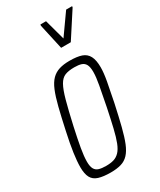

<svg xmlns="http://www.w3.org/2000/svg" viewBox="-187 -788 717 860"><g transform="rotate(-30 171.0 -358.0)"><path d="M120 8Q82 8 58 0.5Q34 -7 23.5 -26.5Q13 -46 13 -81Q13 -110 19 -152.5Q25 -195 38 -254Q52 -319 63.5 -365Q75 -411 87.5 -441Q100 -471 116.5 -487.5Q133 -504 155.5 -511Q178 -518 209 -518Q248 -518 271 -510Q294 -502 305 -481Q316 -460 316 -423Q316 -395 308.5 -353.5Q301 -312 289 -254Q275 -189 263.5 -143.5Q252 -98 240 -68.5Q228 -39 212 -22Q196 -5 173.5 1.5Q151 8 120 8ZM116 -28Q140 -28 156.5 -33Q173 -38 186 -51.5Q199 -65 209 -90.5Q219 -116 228.5 -156Q238 -196 250 -254Q262 -315 269.5 -355.5Q277 -396 277 -422Q277 -447 270 -460Q263 -473 249 -477.5Q235 -482 213 -482Q183 -482 164.5 -474.5Q146 -467 133 -444Q120 -421 107.5 -375.5Q95 -330 78 -254Q65 -195 58 -154.5Q51 -114 51 -87Q51 -63 58 -50Q65 -37 79.5 -32.5Q94 -28 116 -28ZM206 -587 177 -718 178 -724H207L236 -618L311 -724H342L341 -718L256 -587Z"/></g></svg>

Font: Saira UltraCondensed ExtraLight
Style: Italic
Weight: 250
Width: 1
Italic angle: -12°
Designer: Hector Gatti with collaboration of the Omnibus-Type team
Foundry: Omnibus-Type
Version: Version 1.101